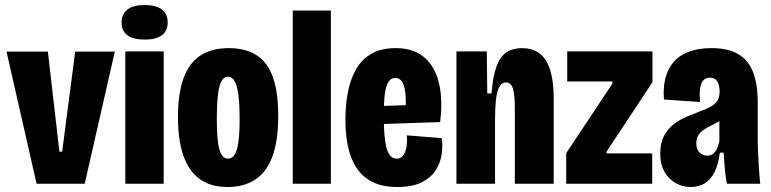

<svg xmlns="http://www.w3.org/2000/svg" viewBox="-20 -733 3077 766"><path d="M126 0 6 -527H171L217 -128H228L280 -527H438L318 0Z M480 0V-528H633V0ZM557 -575Q511 -575 488 -592.5Q465 -610 465 -643Q465 -677 488.5 -695Q512 -713 557 -713Q603 -713 626 -695Q649 -677 649 -644Q649 -610 626 -592.5Q603 -575 557 -575Z M889 13Q819 13 775.5 -19.5Q732 -52 711 -114Q690 -176 690 -265Q690 -362 713 -423Q736 -484 781 -512.5Q826 -541 892 -541Q960 -541 1004 -512.5Q1048 -484 1069 -424.5Q1090 -365 1090 -271Q1090 -172 1067 -109.5Q1044 -47 999 -17Q954 13 889 13ZM890 -100Q906 -100 916 -115.5Q926 -131 931 -166Q936 -201 936 -257Q936 -317 931 -354.5Q926 -392 916 -409.5Q906 -427 889 -427Q874 -427 864 -410Q854 -393 849.5 -355Q845 -317 845 -256Q845 -172 855.5 -136Q866 -100 890 -100Z M1148 0V-691H1300V0Z M1566 13Q1505 13 1465 -7.5Q1425 -28 1401.5 -64.5Q1378 -101 1368 -150Q1358 -199 1358 -256Q1358 -310 1367 -360.5Q1376 -411 1398 -452Q1420 -493 1459 -517Q1498 -541 1558 -541Q1614 -541 1651.5 -519Q1689 -497 1710.5 -457Q1732 -417 1738 -363Q1744 -309 1736 -246L1470 -237V-309L1613 -314L1597 -276Q1601 -332 1597 -363.5Q1593 -395 1583 -408.5Q1573 -422 1557 -422Q1539 -422 1529 -405.5Q1519 -389 1515 -355.5Q1511 -322 1511 -272Q1511 -183 1522.5 -141.5Q1534 -100 1563 -100Q1575 -100 1583 -107Q1591 -114 1596 -126Q1601 -138 1603 -155.5Q1605 -173 1603 -193L1742 -182Q1747 -152 1742 -117.5Q1737 -83 1718 -53.5Q1699 -24 1662 -5.5Q1625 13 1566 13Z M1801 0V-328V-528H1922L1924 -360H1941Q1946 -427 1960.5 -467Q1975 -507 2000.5 -524Q2026 -541 2062 -541Q2128 -541 2158.5 -491Q2189 -441 2189 -339V0H2034V-299Q2034 -354 2026.5 -379Q2019 -404 1999 -404Q1981 -404 1971.5 -385.5Q1962 -367 1958.5 -334Q1955 -301 1955 -254V0Z M2239 0V-122L2423 -399V-408H2243V-528H2583V-405L2400 -128V-121H2582V0Z M2736 13Q2703 13 2675 -3Q2647 -19 2630.5 -48.5Q2614 -78 2614 -120Q2614 -162 2629 -190.5Q2644 -219 2668 -237.5Q2692 -256 2720 -267.5Q2748 -279 2773 -289Q2799 -298 2816.5 -308Q2834 -318 2842.5 -332Q2851 -346 2851 -368Q2851 -392 2842 -407.5Q2833 -423 2812 -423Q2795 -423 2785.5 -412Q2776 -401 2773 -379Q2770 -357 2773 -326L2629 -336Q2625 -383 2634.5 -420.5Q2644 -458 2667.5 -485.5Q2691 -513 2729 -527Q2767 -541 2819 -541Q2885 -541 2925.5 -517Q2966 -493 2984.5 -445Q3003 -397 3003 -324V-183Q3003 -155 3004.5 -122.5Q3006 -90 3008 -58.5Q3010 -27 3013 0H2880Q2874 -33 2871.5 -62Q2869 -91 2867 -124H2852Q2846 -78 2831.5 -48Q2817 -18 2793 -2.5Q2769 13 2736 13ZM2801 -112Q2813 -112 2821.5 -117Q2830 -122 2835.5 -130.5Q2841 -139 2844.5 -149.5Q2848 -160 2850 -170V-272H2879Q2868 -261 2854.5 -252.5Q2841 -244 2827.5 -237.5Q2814 -231 2801.5 -224Q2789 -217 2779 -208.5Q2769 -200 2763.5 -188.5Q2758 -177 2758 -161Q2758 -137 2771 -124.5Q2784 -112 2801 -112Z"/></svg>

Font: Bricolage Grotesque 48pt Condensed ExtraBold
Style: Regular
Weight: 800
Width: 3
Designer: Mathieu Triay
Foundry: Atelier Triay
Version: Version 1.001;gftools[0.9.33.dev8+g029e19f]